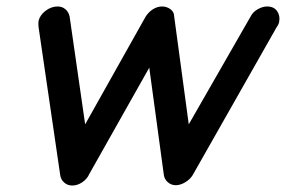

<svg xmlns="http://www.w3.org/2000/svg" viewBox="-20 -573 883 593"><path d="M99 -490Q98 -501 99 -508Q103 -526 120.5 -539.5Q138 -553 158 -553Q172 -553 182 -544.5Q192 -536 195 -522L243 -189L430 -522Q439 -536 452.5 -544.5Q466 -553 481 -553Q495 -553 506.5 -544.5Q518 -536 518 -522L563 -189L754 -522Q761 -536 776 -544.5Q791 -553 805 -553Q826 -553 836 -538.5Q846 -524 842 -505Q840 -496 835 -490L575 -32Q567 -19 552 -10Q537 -1 523 -1Q509 -1 498.5 -10Q488 -19 486 -33L441 -364L256 -36Q249 -20 234 -10Q219 0 203 0Q189 0 178.5 -9Q168 -18 166 -32Z"/></svg>

Font: VDS
Style: Italic
Weight: 400
Designer: artmaker
Foundry: artmaker
Version: Version 1.000 2009 initial release